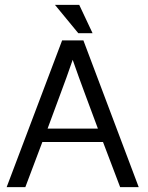

<svg xmlns="http://www.w3.org/2000/svg" viewBox="-20 -768 607 788"><path d="M359.9 -631.8H301.3L205.6 -748H305.2ZM7.3 0 234.9 -602.1H322.3L549.3 0H473.1L402.8 -185.1H153.8L84 0ZM175.3 -240.2H381.8Q355.5 -311.5 329.3 -381.3Q303.2 -451.2 278.3 -522.5Q253.9 -451.2 227.5 -381.3Q201.2 -311.5 175.3 -240.2Z"/></svg>

Font: AKL 022
Style: Regular
Weight: 400
Designer: AKL
Foundry: AKL
Version: Version 2.053;August 19, 2024;FontCreator 13.0.0.2675 64-bit